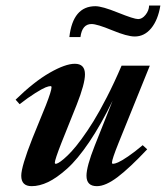

<svg xmlns="http://www.w3.org/2000/svg" viewBox="-20 -652 591 684"><path d="M460 -522Q433.1 -522 379.4 -544.2Q325.7 -566.4 306.2 -566.4Q272.5 -566.4 266.6 -520H227.1Q239.7 -629.9 319.8 -629.9Q343.8 -629.9 400.6 -606.9Q457.5 -584 472.2 -584Q486.3 -584 498.5 -599.1Q510.7 -614.3 511.2 -632.3H551.3Q543 -581.1 518.8 -551.5Q494.6 -522 460 -522ZM92.8 11.2Q55.7 11.2 55.7 -25.9Q55.7 -58.6 95.7 -159.7L143.6 -277.3Q163.6 -328.6 163.6 -341.3Q163.6 -345.2 159.7 -345.2Q153.8 -345.2 142.1 -340.6Q130.4 -335.9 105.5 -320.3Q80.6 -304.7 49.8 -280.8L35.6 -296.9Q101.1 -360.8 157 -392.8Q212.9 -424.8 246.6 -424.8Q282.7 -424.8 282.7 -387.2Q282.7 -353.5 253.4 -279.3L199.2 -144Q175.3 -83 175.3 -72.3Q175.3 -68.4 179.2 -68.4Q181.6 -68.4 188.5 -72Q195.3 -75.7 207.8 -86.2Q220.2 -96.7 235.1 -112.8Q250 -128.9 270.5 -156.7Q291 -184.6 312.5 -219.2Q334 -253.9 360.6 -305.7Q387.2 -357.4 413.1 -418H513.7L402.3 -142.6Q378.9 -84.5 378.9 -72.8Q378.9 -68.4 382.8 -68.4Q388.7 -68.4 400.6 -73.5Q412.6 -78.6 436.3 -94.7Q460 -110.8 488.3 -134.8L504.4 -120.1Q442.4 -54.2 399.4 -21.5Q356.4 11.2 325.2 11.2Q288.1 11.2 288.1 -25.9Q288.1 -58.6 317.4 -132.8L381.3 -293.5Q339.8 -208 297.9 -146Q255.9 -84 219 -51Q182.1 -18.1 151.4 -3.4Q120.6 11.2 92.8 11.2Z"/></svg>

Font: Elstob 18pt
Style: Bold Italic
Weight: 700
Italic angle: -20°
Designer: Peter S. Baker
Version: Version 1.015